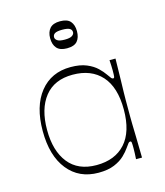

<svg xmlns="http://www.w3.org/2000/svg" viewBox="-110 -800 774 899"><g transform="rotate(-15 277.0 -350.0)"><path d="M257 16Q163 16 108.5 -52Q54 -120 54 -240Q54 -360 108.5 -428Q163 -496 257 -496Q303 -496 334 -483Q365 -470 384 -451.5Q403 -433 413 -418Q424 -402 428 -397.5Q432 -393 437 -393Q442 -393 443 -400.5Q444 -408 444 -430Q444 -439 443.5 -452.5Q443 -466 442 -480H471Q470 -414 469 -376.5Q468 -339 467.5 -317.5Q467 -296 467 -280Q467 -264 467 -240Q467 -216 467 -200Q467 -184 467.5 -162.5Q468 -141 469 -103.5Q470 -66 471 0H442Q443 -14 443.5 -28Q444 -42 444 -53Q444 -73 443 -80Q442 -87 437 -87Q432 -87 428 -82.5Q424 -78 413 -62Q403 -47 384 -28.5Q365 -10 334 3Q303 16 257 16ZM257 -21Q347 -21 397 -76.5Q447 -132 447 -240Q447 -348 397 -403.5Q347 -459 257 -459Q168 -459 121.5 -400.5Q75 -342 75 -240Q75 -138 121.5 -79.5Q168 -21 257 -21ZM265 -585Q231 -585 215.5 -602.5Q200 -620 200 -651Q200 -681 215.5 -698.5Q231 -716 265 -716Q300 -716 315 -698.5Q330 -681 330 -651Q330 -620 315 -602.5Q300 -585 265 -585ZM265 -627Q290 -627 300.5 -634Q311 -641 311 -651Q311 -663 300.5 -669Q290 -675 265 -675Q240 -675 229.5 -669Q219 -663 219 -651Q219 -641 229.5 -634Q240 -627 265 -627Z"/></g></svg>

Font: Ojuju ExtraLight
Style: Regular
Weight: 200
Designer: Chisaokwu Joboson, Mirko Velimirovic
Foundry: Udi Foundry
Version: Version 1.000